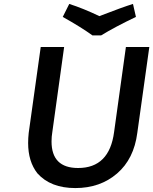

<svg xmlns="http://www.w3.org/2000/svg" viewBox="-20 -946 779 976"><path d="M678 -271 739 -707H620L560 -275Q536 -92 377 -92Q242 -92 242 -227Q242 -252 246 -275L306 -707H187L126 -271Q123 -244 123 -219Q123 -125 170 -65Q237 10 363 10Q489 10 575 -64Q661 -138 678 -271ZM494 -766Q564 -809 671 -860L656 -926Q604 -910 485 -864Q404 -903 332 -926L299 -860Q392 -808 450 -766Z"/></svg>

Font: Brisa Sans Medium
Style: Italic
Weight: 600
Italic angle: -8°
Designer: Dalton Maag Ltd
Foundry: Dalton Maag Ltd
Version: Version 1.101;July 10, 2019;FontCreator 11.5.0.2425 64-bit